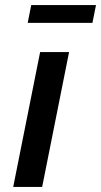

<svg xmlns="http://www.w3.org/2000/svg" viewBox="-20 -736 398 756"><path d="M252 -531 146 0H32L138 -531ZM103 -716H358L344 -646H89Z"/></svg>

Font: Argentum Sans
Style: Italic
Weight: 400
Italic angle: -11.3099°
Designer: Julieta Ulanovsky, Owen Earl, Rasmus Andersson, Cristiano Sobral
Foundry: The Argentum Sans Project Authors
Version: Version 3.131; ttfautohint (v1.8.4.7-5d5b-dirty)